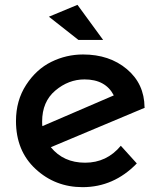

<svg xmlns="http://www.w3.org/2000/svg" viewBox="-20 -765 652 793"><path d="M323 -540Q432 -540 504 -479.5Q576 -419 577 -322L578 -320L190 -157Q242 -93 331.5 -93Q421 -93 479 -163L545 -90Q450 8 321 8Q208 8 127 -67Q46 -142 46 -265Q46 -350 88 -414.5Q130 -479 192 -509.5Q254 -540 323 -540ZM154 -263Q154 -250 155 -244L450 -371Q416 -437 329 -437Q263 -437 208.5 -391Q154 -345 154 -263ZM406 -600H304L182 -696L300 -745Z"/></svg>

Font: Montserrat Alternates
Style: Regular
Weight: 400
Designer: Julieta Ulanovsky
Foundry: Julieta Ulanovsky
Version: Version 2.001